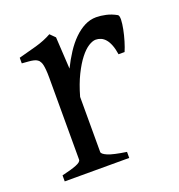

<svg xmlns="http://www.w3.org/2000/svg" viewBox="-94 -548 584 627"><g transform="rotate(-20 198.0 -234.5)"><path d="M376 -450.7Q380.4 -447.8 380.4 -435.1V-433.6Q379.9 -419.4 376.2 -400.9Q372.6 -382.3 366.7 -362.8Q360.8 -343.3 355 -330.1H334Q331.1 -349.6 325.7 -363.3Q320.3 -377 313.2 -385Q306.2 -393.1 297.6 -396.7Q289.1 -400.4 279.8 -400.4Q269 -400.4 254.6 -391.4Q240.2 -382.3 225.1 -363Q210 -343.8 195.1 -313.7Q180.2 -283.7 168.5 -242.2V-50.8Q168.5 -43.5 186.8 -35.6Q205.1 -27.8 251 -21V0H26.9V-21Q59.1 -28.3 77.1 -35.4Q95.2 -42.5 95.2 -50.8V-335Q95.2 -351.1 94.2 -362.1Q93.3 -373 91.8 -379.9Q90.3 -386.7 88.1 -390.6Q85.9 -394.5 84 -397Q80.6 -400.4 76.4 -402.6Q72.3 -404.8 65.7 -406.2Q59.1 -407.7 49.8 -408.4Q40.5 -409.2 26.9 -410.2V-429.7Q58.6 -438 89.1 -446.5Q119.6 -455.1 144 -468.8L161.1 -451.7L167.5 -340.8Q180.7 -367.7 196 -391.1Q211.4 -414.6 229 -431.9Q246.6 -449.2 265.9 -459Q285.2 -468.8 306.2 -468.8Q321.8 -468.8 339.8 -464.8Q357.9 -460.9 376 -450.7Z"/></g></svg>

Font: Akkhara
Style: Regular
Weight: 400
Designer: J. Victor Gaultney
Version: Version 1.00 June 13, 2006, initial release